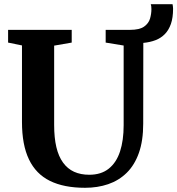

<svg xmlns="http://www.w3.org/2000/svg" viewBox="-20 -885 843 913"><path d="M384.5 8Q284 8 217.5 -24.8Q151 -57.5 117.8 -126.8Q84.5 -196 84.5 -305V-669L18.5 -682.5V-743H321V-682.5L237.5 -668V-291Q237.5 -230 248 -185.5Q258.5 -141 279.8 -111.8Q301 -82.5 332.2 -68.2Q363.5 -54 404.5 -54Q461 -54 497.2 -83Q533.5 -112 550.8 -164.8Q568 -217.5 568 -289.5V-668.5L482.5 -682.5V-743H597.5Q643.5 -743 665.2 -758.5Q687 -774 693.5 -796.8Q700 -819.5 700 -841.5Q700 -850 699.2 -855.5Q698.5 -861 697 -865H800.5Q801.5 -860 802.2 -854.5Q803 -849 803 -843.5Q803 -801 792.8 -771.5Q782.5 -742 764 -723Q745.5 -704 719.5 -694Q693.5 -684 661.5 -681L661 -297.5Q661 -216 640.5 -158Q620 -100 582.5 -63.2Q545 -26.5 494.5 -9.2Q444 8 384.5 8Z"/></svg>

Font: Merriweather 24pt
Style: Bold
Weight: 700
Designer: Eben Sorkin
Foundry: Eben Sorkin
Version: Version 2.100